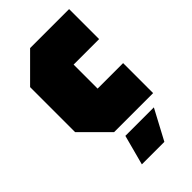

<svg xmlns="http://www.w3.org/2000/svg" viewBox="-233 -633 905 905"><g transform="rotate(-45 220.0 -180.0)"><path d="M30 -130V-430L160 -560H420V-360H250V-200H420V0H160ZM145 200 185 50H375L295 200Z"/></g></svg>

Font: Tektur Condensed Black
Style: Regular
Weight: 900
Width: 3
Designer: Adam Jagosz
Foundry: Adam Jagosz
Version: Version 1.005;gftools[0.9.30]